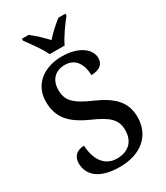

<svg xmlns="http://www.w3.org/2000/svg" viewBox="-228 -1025 974 1129"><g transform="rotate(-30 259.0 -460.5)"><path d="M213 -771H315C335 -816 382 -880 412 -918V-931H365C333 -906 291 -869 264 -837C235 -869 195 -906 163 -931H117V-918C145 -880 193 -816 213 -771ZM240 10C383 10 476 -66 476 -194C476 -296 416 -354 300 -405C186 -455 152 -491 152 -563C152 -630 192 -672 259 -672C335 -672 364 -606 364 -542C420 -542 450 -566 450 -609C450 -667 386 -724 267 -724C145 -724 54 -655 54 -540C54 -434 106 -372 226 -318C333 -271 375 -236 375 -162C375 -87 329 -41 250 -41C167 -41 123 -110 119 -204C73 -204 40 -178 40 -130C40 -51 100 10 240 10Z"/></g></svg>

Font: Noto Serif Bengali SemiCondensed
Style: Regular
Weight: 400
Width: 4
Designer: Juan Bruce, Universal Thirst, Indian Type Foundry and the Monotype Design Team.
Foundry: Monotype Imaging Inc.
Version: Version 2.003